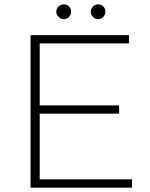

<svg xmlns="http://www.w3.org/2000/svg" viewBox="-20 -860 687 880"><path d="M120 -699H571V-661H162V-377H526V-339H162V-38H585V0H120ZM273 -840Q286 -840 296 -830.5Q306 -821 306 -806Q306 -793 296.5 -782.5Q287 -772 272 -772Q259 -772 248.5 -782.5Q238 -793 238 -806Q238 -820 248.5 -830Q259 -840 273 -840ZM430 -840Q444 -840 453.5 -830.5Q463 -821 463 -806Q463 -793 453.5 -782.5Q444 -772 430 -772Q416 -772 406 -782.5Q396 -793 396 -806Q396 -820 406 -830Q416 -840 430 -840Z"/></svg>

Font: Alexandria ExtraLight
Style: Regular
Weight: 250
Designer: Mohamed Gaber
Foundry: Kief Type Foundry
Version: Version 5.100